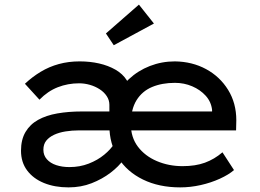

<svg xmlns="http://www.w3.org/2000/svg" viewBox="-20 -802 1126 832"><path d="M277 10Q217 10 170.5 -9Q124 -28 97.5 -63.5Q71 -99 71 -149Q71 -197 90.5 -230Q110 -263 145 -282.5Q180 -302 228.5 -310.5Q277 -319 335 -319H914L899 -302V-326Q895 -361 871.5 -387Q848 -413 813 -428Q778 -443 738 -443Q682 -443 639 -425Q596 -407 571.5 -367.5Q547 -328 547 -264Q547 -207 577.5 -166.5Q608 -126 659.5 -104Q711 -82 771 -82Q827 -82 868 -97Q909 -112 944 -142L994 -65Q971 -45 932.5 -27.5Q894 -10 849.5 0Q805 10 761 10Q669 10 599.5 -24Q530 -58 492 -118.5Q454 -179 454 -257Q454 -320 476.5 -371Q499 -422 538.5 -459Q578 -496 629.5 -516Q681 -536 738 -536Q813 -535 873 -502.5Q933 -470 968.5 -412.5Q1004 -355 1004 -281L1003 -237H322Q292 -237 264 -232.5Q236 -228 214.5 -218Q193 -208 180.5 -192.5Q168 -177 168 -153Q168 -129 183 -112Q198 -95 223.5 -86.5Q249 -78 281 -78Q326 -78 364.5 -93Q403 -108 431.5 -131.5Q460 -155 474 -178L516 -111Q495 -81 459 -53.5Q423 -26 377 -8Q331 10 277 10ZM454 -257V-348Q454 -368 442.5 -385.5Q431 -403 411.5 -415.5Q392 -428 369 -434.5Q346 -441 323 -441Q274 -441 230.5 -424Q187 -407 151 -370L88 -439Q120 -469 156.5 -491Q193 -513 235 -524.5Q277 -536 325 -536Q370 -536 409.5 -527Q449 -518 480.5 -500Q512 -482 529.5 -454Q547 -426 547 -388V-263ZM473 -606 439 -657 582 -782 647 -700Z"/></svg>

Font: Lexend Exa
Style: Regular
Weight: 400
Designer: Bonnie Shaver-Troup, Thomas Jockin
Foundry: Lexend
Version: Version 1.007